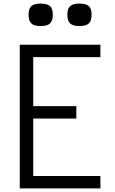

<svg xmlns="http://www.w3.org/2000/svg" viewBox="-20 -1049 640 1069"><path d="M90 0V-800H539V-731H113L165 -783V-411L113 -458H405V-389H113L165 -436V-22L118 -69H539V0ZM422 -904Q386 -904 370.5 -918.5Q355 -933 355 -968Q355 -1001 370.5 -1015Q386 -1029 422 -1029Q459 -1029 474.5 -1015Q490 -1001 490 -968Q490 -933 474.5 -918.5Q459 -904 422 -904ZM206 -904Q170 -904 154.5 -918.5Q139 -933 139 -968Q139 -1001 154.5 -1015Q170 -1029 206 -1029Q243 -1029 258.5 -1015Q274 -1001 274 -968Q274 -933 258.5 -918.5Q243 -904 206 -904Z"/></svg>

Font: Victor Mono Thin
Style: Regular
Weight: 400
Monospace: yes
Version: Version 1.561;gftools[0.9.30]